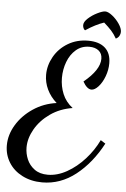

<svg xmlns="http://www.w3.org/2000/svg" viewBox="-67 -934 702 1066"><g transform="rotate(5 284.0 -401.0)"><path d="M-4 -101Q-4 -160 29.5 -215.5Q63 -271 121 -310Q179 -349 251 -359Q216 -390 197.5 -429Q179 -468 179 -510Q179 -563 206.5 -611.5Q234 -660 283.5 -689.5Q333 -719 396 -719Q457 -719 490 -689.5Q523 -660 523 -604Q523 -567 509.5 -531Q496 -495 475.5 -472.5Q455 -450 437 -450Q412 -450 389 -491Q477 -563 477 -625Q477 -654 457.5 -670Q438 -686 405 -686Q362 -686 331 -659.5Q300 -633 284 -590.5Q268 -548 268 -501Q268 -454 285.5 -411.5Q303 -369 342 -339Q272 -328 218.5 -290.5Q165 -253 135.5 -201.5Q106 -150 106 -99Q106 -65 119.5 -33Q133 -1 162 20.5Q191 42 236 42Q289 42 342.5 12Q396 -18 441 -68Q486 -118 513 -175L540 -158Q481 -47 396 20Q311 87 209 87Q147 87 98 62Q49 37 22.5 -6Q-4 -49 -4 -101ZM475 -827Q429 -812 373 -775Q366 -779 363 -787.5Q360 -796 360 -803Q360 -821 382 -841Q404 -861 432.5 -875Q461 -889 476 -889Q492 -889 515 -871Q538 -853 555 -828Q572 -803 572 -783Q572 -772 566 -761Q560 -750 547 -744Q533 -769 516.5 -787Q500 -805 475 -827Z"/></g></svg>

Font: Dancing Script
Style: Bold
Weight: 700
Designer: Pablo Impallari
Foundry: Pablo Impallari
Version: Version 2.000